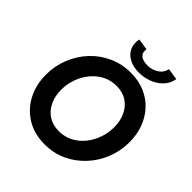

<svg xmlns="http://www.w3.org/2000/svg" viewBox="-242 -1087 1261 1261"><g transform="rotate(45 388.0 -456.5)"><path d="M374 6.8Q278.8 6.8 207.3 -36.4Q135.7 -79.6 96.2 -154.5Q56.6 -229.5 56.6 -324.2Q56.6 -405.3 85.7 -478Q114.7 -550.8 167 -606.9Q219.2 -663.1 289.6 -695.1Q359.9 -727.1 442.9 -727.1Q515.6 -727.1 573.7 -702.1Q631.8 -677.2 673.1 -632.6Q714.4 -587.9 736.6 -528.1Q758.8 -468.3 758.8 -397.9Q758.8 -315.9 729.5 -242.9Q700.2 -169.9 647.9 -113.8Q595.7 -57.6 525.9 -25.4Q456.1 6.8 374 6.8ZM379.4 -120.6Q432.6 -120.6 476.3 -143.6Q520 -166.5 551.8 -205.6Q583.5 -244.6 600.8 -293.9Q618.2 -343.3 618.2 -396Q618.2 -454.1 596.7 -500.2Q575.2 -546.4 534.9 -573Q494.6 -599.6 437.5 -599.6Q384.3 -599.6 340.1 -576.7Q295.9 -553.7 263.9 -514.4Q231.9 -475.1 214.6 -426Q197.3 -377 197.3 -324.2Q197.3 -266.1 219 -220Q240.7 -173.8 281.5 -147.2Q322.3 -120.6 379.4 -120.6ZM478 -764.2Q427.7 -764.2 389.9 -783.4Q352.1 -802.7 334.7 -837.9Q317.4 -873 327.1 -920.4L406.2 -908.2Q401.4 -882.3 411.4 -866.7Q421.4 -851.1 441.2 -844.2Q460.9 -837.4 483.9 -837.4Q526.9 -837.4 561 -859.4Q595.2 -881.3 602.5 -920.4L683.1 -908.2Q674.3 -859.9 642.3 -827.9Q610.4 -795.9 566.7 -780Q522.9 -764.2 478 -764.2Z"/></g></svg>

Font: Reddit Sans
Style: Bold Italic
Weight: 700
Italic angle: -11.25°
Designer: Stephen Hutchings
Version: Version 1.013